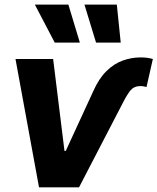

<svg xmlns="http://www.w3.org/2000/svg" viewBox="-20 -797 670 817"><path d="M45.9 -545.9H206.1L254.4 -154.8H259.8L376.5 -408.2Q400.4 -462.4 432.6 -494.1Q464.8 -525.9 502.2 -539.3Q539.6 -552.7 578.1 -552.7Q594.2 -552.7 607.7 -550.8Q621.1 -548.8 630.4 -545.9L603.5 -426.8Q599.1 -427.7 593 -429.2Q586.9 -430.7 576.2 -430.7Q550.8 -430.7 535.9 -413.1Q521 -395.5 502 -357.9L316.4 0H146ZM212.9 -615.7 128.4 -777.3H271L319.8 -615.7ZM388.7 -615.7 339.4 -777.3H477.1L493.7 -615.7Z"/></svg>

Font: Inter Tight
Style: Bold Italic
Weight: 700
Italic angle: -9.39999°
Designer: Rasmus Andersson
Foundry: rsms
Version: Version 3.004